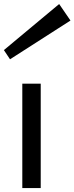

<svg xmlns="http://www.w3.org/2000/svg" viewBox="-51 -957 379 977"><path d="M62.5 0V-531.2H156.2V0ZM0 -655.3 -31.2 -702.1 250 -936.5 307.6 -852.5Z"/></svg>

Font: Michroma
Style: Regular
Weight: 400
Designer: Vernon Adams
Foundry: Vernon Adams
Version: Version 1.100; ttfautohint (v1.8.4.7-5d5b);gftools[0.9.29]